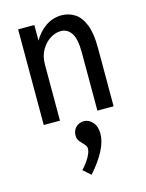

<svg xmlns="http://www.w3.org/2000/svg" viewBox="-114 -541 678 892"><g transform="rotate(-15 225.0 -95.0)"><path d="M59 0V-460H137V-385Q160 -425 194.5 -448Q229 -471 270 -471Q305 -471 333.5 -452.5Q362 -434 378.5 -392.5Q395 -351 395 -281V0H317V-279Q317 -346 298 -373.5Q279 -401 248 -401Q222 -401 196.5 -385Q171 -369 154 -339.5Q137 -310 137 -269V0ZM214 281 178 249Q200 226 214.5 201Q229 176 229 159Q229 147 219 137Q209 127 199 115Q189 103 189 86Q189 62 204.5 46.5Q220 31 243 31Q267 31 285 51.5Q303 72 303 107Q303 180 214 281Z"/></g></svg>

Font: Inconsolata SemiCondensed Medium
Style: Regular
Weight: 500
Width: 4
Monospace: yes
Designer: Raph Levien, Cyreal, Brenton Simpson
Foundry: Raph Levien, Cyreal, Google
Version: Version 3.001; ttfautohint (v1.8.2.53-6de2)